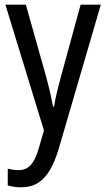

<svg xmlns="http://www.w3.org/2000/svg" viewBox="-20 -557 452 817"><path d="M3 -537H90L176 -232Q182 -211 187 -189.5Q192 -168 197 -146.5Q202 -125 206 -103H210Q214 -130 222 -163.5Q230 -197 240 -233L323 -537H409L229 79Q213 132 191.5 168Q170 204 140.5 222Q111 240 70 240Q54 240 40.5 238Q27 236 13 232V161Q23 163 35 165Q47 167 58 167Q81 167 97 157Q113 147 125 125Q137 103 147 67L167 -2Z"/></svg>

Font: Noto Sans Khmer Condensed
Style: Regular
Weight: 400
Width: 3
Designer: Danh Hong and the Monotype Design Team
Foundry: Monotype Imaging Inc.
Version: Version 2.004